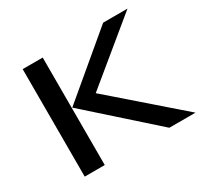

<svg xmlns="http://www.w3.org/2000/svg" viewBox="-138 -826 1049 1004"><g transform="rotate(-30 387.0 -324.5)"><path d="M774 0 373 -349 738 -649H591L229 -345L616 0ZM226 0V-649H105V0Z"/></g></svg>

Font: Gamestation Extended
Style: Regular
Weight: 400
Width: 7
Designer: Jonas Hecksher
Foundry: Jonas Hecksher, Playtypeª, e-types AS
Version: Version 1.003